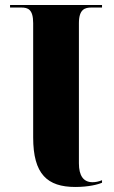

<svg xmlns="http://www.w3.org/2000/svg" viewBox="-20 -734 455 764"><path d="M280 10C332 10 371 0 386 -7V-17C372 -11 359 -9 348 -9C312 -9 294 -35 294 -84V-642C294 -697 318 -704 343 -704H386V-714H20V-704H65C91 -704 112 -697 112 -642V-187C112 -41 168 10 280 10Z"/></svg>

Font: Noto Serif Display ExtraBold
Style: Regular
Weight: 800
Designer: Monotype Design Team
Foundry: Monotype Imaging Inc.
Version: Version 2.009